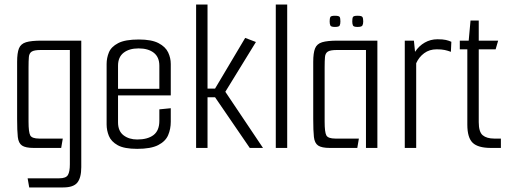

<svg xmlns="http://www.w3.org/2000/svg" viewBox="-20 -648 2226 841"><path d="M108 173 101 133H240Q269 133 277.5 118.5Q286 104 286 72V-429H159Q130 -429 119 -422Q108 -415 106.5 -398.5Q105 -382 105 -353V-115Q105 -69 112.5 -55Q120 -41 152 -41H255L248 0H128Q92 0 76.5 -10.5Q61 -21 58 -48Q55 -75 55 -127V-377Q55 -416 63 -436Q71 -456 94 -463Q117 -470 162 -470H336V84Q336 130 319 151.5Q302 173 257 173Z M581 4Q524 4 495.5 -12Q467 -28 457 -52.5Q447 -77 447 -103V-368Q447 -394 457 -418.5Q467 -443 497.5 -459Q528 -475 588 -475Q644 -475 674.5 -459Q705 -443 716.5 -418.5Q728 -394 728 -368V-230H497V-112Q497 -74 521 -55.5Q545 -37 581 -37Q627 -37 652.5 -56.5Q678 -76 678 -119V-169L728 -174V-115Q728 -83 716.5 -56Q705 -29 673 -12.5Q641 4 581 4ZM497 -360V-259H678V-360Q678 -398 653.5 -417Q629 -436 587 -436Q546 -436 521.5 -417Q497 -398 497 -360Z M839 0V-628H889V-260H922L1054 -482L1101 -464L967 -246L1132 0H1074L922 -222H889V0Z M1188 -628H1238V0H1188Z M1425 0Q1389 0 1373.5 -10.5Q1358 -21 1355 -48Q1352 -75 1352 -127V-377Q1352 -416 1360 -436Q1368 -456 1391 -463Q1414 -470 1459 -470H1633V0H1583V-429H1456Q1427 -429 1416 -422Q1405 -415 1403.5 -398.5Q1402 -382 1402 -353V-115Q1402 -69 1409.5 -55Q1417 -41 1449 -41H1552L1545 0ZM1546 -530Q1529 -530 1526 -536.5Q1523 -543 1523 -554Q1523 -568 1526 -573.5Q1529 -579 1546 -579Q1564 -579 1567.5 -573.5Q1571 -568 1571 -554Q1571 -543 1567.5 -536.5Q1564 -530 1546 -530ZM1447 -530Q1430 -530 1427 -536.5Q1424 -543 1424 -554Q1424 -568 1427 -573.5Q1430 -579 1447 -579Q1465 -579 1468 -573.5Q1471 -568 1471 -554Q1471 -543 1468 -536.5Q1465 -530 1447 -530Z M1753 0V-470H1793L1798 -421Q1815 -447 1840.5 -461.5Q1866 -476 1896 -476Q1920 -476 1933 -473Q1946 -470 1957 -465L1955 -421Q1942 -426 1928 -429Q1914 -432 1893 -432Q1861 -432 1838 -415Q1815 -398 1803 -371V0Z M2131 0Q2074 0 2050.5 -22.5Q2027 -45 2027 -102V-432H1994V-470H2033L2041 -558H2077V-470H2162L2151 -432H2077V-113Q2077 -70 2094.5 -55.5Q2112 -41 2145 -41H2174V0Z"/></svg>

Font: Smooch Sans
Style: Regular
Weight: 400
Designer: Robert E. Leuschke
Foundry: Robert E. Leuschke
Version: Version 1.010; ttfautohint (v1.8.3)